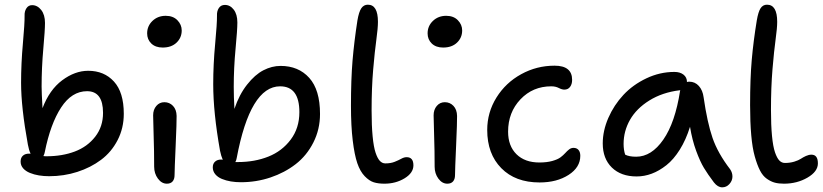

<svg xmlns="http://www.w3.org/2000/svg" viewBox="-20 -780 3547 827"><path d="M191.9 -21Q168.9 -21 147.9 -24.4Q127 -27.8 108.9 -35.2Q90.8 -42.5 79.8 -54.9Q68.8 -67.4 68.8 -84Q68.8 -100.6 78.6 -109.4Q88.4 -118.2 105 -118.2H111.8Q104.5 -132.8 100.1 -157.2Q70.8 -317.9 70.8 -422.9Q70.8 -506.3 78.6 -592.8Q86.4 -679.2 85.9 -711.9Q85 -731 93.8 -744.4Q102.5 -757.8 118.2 -757.8Q141.1 -757.8 157.5 -737.1Q173.8 -716.3 173.8 -681.2Q173.8 -650.9 166.5 -569.3Q159.2 -487.8 159.2 -407.2Q159.2 -382.3 163.1 -314Q192.9 -393.1 247.8 -434.1Q302.7 -475.1 359.9 -475.1Q428.7 -475.1 470.9 -428.7Q513.2 -382.3 513.2 -290Q513.2 -228 486.6 -176.5Q460 -125 415.3 -91.6Q370.6 -58.1 313 -39.6Q255.4 -21 191.9 -21ZM172.9 -125Q171.9 -117.7 167 -107.9Q170.9 -106.9 180.2 -106.9Q248 -106.9 302.2 -127.4Q356.4 -147.9 390.1 -191.2Q423.8 -234.4 423.8 -293.9Q423.8 -387.2 355 -387.2Q289.1 -387.2 243.2 -316.9Q197.3 -246.6 172.9 -125Z M680.7 -575.2Q649.9 -575.2 631.8 -592.5Q613.8 -609.9 613.8 -636.2Q613.8 -668 636.7 -689.9Q659.7 -711.9 693.8 -711.9Q725.6 -711.9 744.1 -692.9Q762.7 -673.8 762.7 -648.9Q762.7 -617.7 740.5 -596.4Q718.3 -575.2 680.7 -575.2ZM698.7 11.2Q676.3 11.2 660.2 -10.7Q644 -32.7 644 -62Q644 -131.3 641.8 -195.6Q639.6 -259.8 639.6 -283.2Q639.6 -307.6 653.3 -323.7Q667 -339.8 688 -339.8Q710 -339.8 725.1 -324Q740.2 -308.1 740.7 -280.8Q741.2 -255.9 736.6 -152.1Q731.9 -48.3 731.9 -25.9Q731.9 -8.3 723.4 1.5Q714.8 11.2 698.7 11.2Z M1017.6 4.9Q995.1 4.9 974.4 1.5Q953.6 -2 935.8 -9.3Q918 -16.6 907.2 -29.5Q896.5 -42.5 896.5 -59.1Q896.5 -75.2 906.5 -84Q916.5 -92.8 932.6 -92.8Q936.5 -92.8 939.5 -91.8Q932.1 -108.9 927.7 -130.9Q898.4 -295.4 898.4 -417Q898.4 -502.4 906.7 -590.8Q915 -679.2 914.6 -711.9Q913.6 -731.9 922.6 -745.4Q931.6 -758.8 948.7 -758.8Q971.2 -758.8 986.8 -738.5Q1002.4 -718.3 1002.4 -683.1Q1002.4 -652.3 994.6 -569.6Q986.8 -486.8 986.8 -405.8Q986.8 -363.8 989.7 -311Q1010.3 -372.6 1044.2 -415.5Q1078.1 -458.5 1114.5 -477.3Q1150.9 -496.1 1188.5 -496.1Q1265.6 -496.1 1312 -444.6Q1358.4 -393.1 1358.4 -289.1Q1358.4 -222.7 1329.8 -166.3Q1301.3 -109.9 1253.7 -73Q1206.1 -36.1 1145 -15.6Q1084 4.9 1017.6 4.9ZM999.5 -99.1Q998 -89.4 993.7 -82H1005.4Q1077.1 -82 1136 -105.5Q1194.8 -128.9 1232.2 -178.7Q1269.5 -228.5 1269.5 -296.9Q1269.5 -408.2 1186.5 -408.2Q1057.6 -408.2 999.5 -99.1Z M1635.7 11.2Q1608.9 11.2 1589.6 5.1Q1570.3 -1 1550.8 -21.2Q1531.2 -41.5 1519 -77.1Q1506.8 -112.8 1499.3 -175Q1491.7 -237.3 1491.7 -324.2Q1491.7 -438 1498.5 -519.3Q1505.4 -600.6 1519.5 -691.9Q1525.9 -729.5 1536.4 -744.6Q1546.9 -759.8 1564.5 -759.8Q1607.9 -759.8 1607.9 -686Q1607.9 -659.2 1601.1 -609.4Q1594.2 -559.6 1587.4 -480.7Q1580.6 -401.9 1580.6 -304.2Q1580.6 -238.8 1585 -192.9Q1589.4 -147 1597.7 -122.3Q1606 -97.7 1616.2 -86.9Q1626.5 -76.2 1639.6 -76.2Q1663.1 -76.2 1679.9 -83Q1696.8 -89.8 1708.7 -96.4Q1720.7 -103 1731.4 -103Q1760.7 -103 1760.7 -67.9Q1760.7 -35.2 1722.7 -12Q1684.6 11.2 1635.7 11.2Z M1888.7 -575.2Q1857.9 -575.2 1839.8 -592.5Q1821.8 -609.9 1821.8 -636.2Q1821.8 -668 1844.7 -689.9Q1867.7 -711.9 1901.9 -711.9Q1933.6 -711.9 1952.1 -692.9Q1970.7 -673.8 1970.7 -648.9Q1970.7 -617.7 1948.5 -596.4Q1926.3 -575.2 1888.7 -575.2ZM1906.7 11.2Q1884.3 11.2 1868.2 -10.7Q1852.1 -32.7 1852.1 -62Q1852.1 -131.3 1849.9 -195.6Q1847.7 -259.8 1847.7 -283.2Q1847.7 -307.6 1861.3 -323.7Q1875 -339.8 1896 -339.8Q1918 -339.8 1933.1 -324Q1948.2 -308.1 1948.7 -280.8Q1949.2 -255.9 1944.6 -152.1Q1939.9 -48.3 1939.9 -25.9Q1939.9 -8.3 1931.4 1.5Q1922.9 11.2 1906.7 11.2Z M2304.2 5.9Q2199.7 5.9 2139.2 -55.7Q2078.6 -117.2 2078.6 -220.2Q2078.6 -295.9 2118.4 -359.9Q2158.2 -423.8 2224.9 -460.4Q2291.5 -497.1 2368.7 -497.1Q2444.3 -497.1 2444.3 -436Q2444.3 -417.5 2435.5 -405.8Q2426.8 -394 2410.6 -394Q2400.4 -394 2386.7 -401.1Q2373 -408.2 2354.5 -408.2Q2274.9 -408.2 2221.7 -352.1Q2168.5 -295.9 2168.5 -212.9Q2168.5 -151.4 2204.6 -115.7Q2240.7 -80.1 2303.2 -80.1Q2335.4 -80.1 2358.9 -86.7Q2382.3 -93.3 2394.3 -102.3Q2406.2 -111.3 2414.6 -120.6Q2422.9 -129.9 2431.4 -136.5Q2439.9 -143.1 2450.2 -143.1Q2464.4 -143.1 2471.9 -134Q2479.5 -125 2479.5 -108.9Q2479.5 -59.1 2429 -26.6Q2378.4 5.9 2304.2 5.9Z M2722.2 -20Q2654.8 -20 2615.5 -58.3Q2576.2 -96.7 2576.2 -162.1Q2576.2 -216.8 2600.3 -272.2Q2624.5 -327.6 2665.3 -371.3Q2706.1 -415 2764.2 -442.6Q2822.3 -470.2 2884.8 -470.2Q2909.2 -470.2 2924.1 -458.5Q2939 -446.8 2939 -426.8Q2943.4 -428.2 2948.7 -428.2Q2973.6 -428.2 2990.2 -409.7Q3006.8 -391.1 3010.7 -360.8Q3026.4 -252 3049.1 -186Q3071.8 -120.1 3125 -50.8Q3135.3 -35.6 3134.8 -18.3Q3134.3 -1 3121.6 12.9Q3108.9 26.9 3090.8 26.9Q3071.8 26.9 3055.2 5.9Q3028.3 -29.8 3012 -56.9Q2995.6 -84 2978.5 -130.4Q2961.4 -176.8 2952.1 -233.9Q2934.6 -177.7 2908 -135.3Q2881.3 -92.8 2850.3 -68.4Q2819.3 -43.9 2787.4 -32Q2755.4 -20 2722.2 -20ZM2666 -160.2Q2666 -133.8 2672.9 -113.8Q2689.9 -105 2720.2 -105Q2786.1 -105 2837.2 -178.7Q2888.2 -252.4 2909.2 -388.2L2910.2 -391.1H2906.7Q2832.5 -381.8 2776.9 -347.2Q2721.2 -312.5 2693.6 -263.9Q2666 -215.3 2666 -160.2Z M3356.9 11.2Q3334.5 11.2 3317.6 6.8Q3300.8 2.4 3283.2 -9.8Q3265.6 -22 3253.4 -45.9Q3241.2 -69.8 3231 -106.2Q3220.7 -142.6 3215.8 -198.2Q3210.9 -253.9 3210.9 -327.1Q3210.9 -441.4 3218 -522.2Q3225.1 -603 3239.7 -691.9Q3246.1 -729.5 3256.1 -744.6Q3266.1 -759.8 3283.7 -759.8Q3327.6 -759.8 3327.6 -686Q3327.6 -659.7 3320.8 -610.4Q3314 -561 3307.4 -482.7Q3300.8 -404.3 3300.8 -307.1Q3300.8 -240.7 3305.2 -194.8Q3309.6 -148.9 3318.1 -124Q3326.7 -99.1 3336.9 -88.6Q3347.2 -78.1 3360.8 -78.1Q3382.8 -78.1 3401.1 -83.7Q3419.4 -89.4 3429.2 -95.9Q3439 -102.5 3451.4 -108.2Q3463.9 -113.8 3475.1 -113.8Q3502.9 -113.8 3502.9 -76.2Q3502.9 -41 3458 -14.9Q3413.1 11.2 3356.9 11.2Z"/></svg>

Font: Shantell Sans Irregular
Style: Regular
Weight: 400
Designer: Stephen Nixon, Anya Danilova, Shantell Martin
Foundry: Arrow Type
Version: Version 1.006;[9816181b4]